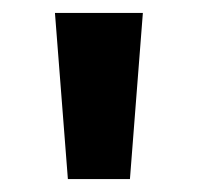

<svg xmlns="http://www.w3.org/2000/svg" viewBox="-20 -813 307 297"><path d="M85 -536 65 -793H201L181 -536Z"/></svg>

Font: Noto Sans Kannada
Style: Bold
Weight: 700
Designer: Jelle Bosma - Monotype Design Team
Foundry: Monotype Imaging Inc.
Version: Version 2.005; ttfautohint (v1.8.4.7-5d5b)